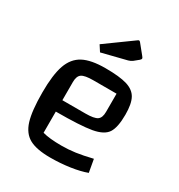

<svg xmlns="http://www.w3.org/2000/svg" viewBox="-172 -826 884 950"><g transform="rotate(30 270.5 -351.0)"><path d="M60 0ZM445 -93 458 -20Q421 -6 366.5 2Q312 10 254 10Q176 10 135 -12.5Q94 -35 77 -90Q60 -145 60 -250Q60 -351 79.5 -406.5Q99 -462 144 -486Q189 -510 271 -510Q352 -510 394.5 -497Q437 -484 454 -452.5Q471 -421 471 -360Q471 -287 450 -255Q429 -223 367.5 -212Q306 -201 165 -201V-80Q205 -69 272 -69Q313 -69 352 -74.5Q391 -80 445 -93ZM165 -370V-266H297Q346 -266 363.5 -278Q381 -290 381 -324V-428H248Q200 -428 182.5 -416Q165 -404 165 -370ZM186 -598 338 -708Q343 -712 346 -712Q350 -712 354 -707L397 -654Q404 -646 404 -642Q404 -637 397 -631L370 -609Q362 -603 348 -599L208 -564Z"/></g></svg>

Font: Changa
Style: Regular
Weight: 400
Designer: Eduardo Rodriguez Tunni
Foundry: Eduardo Rodriguez Tunni
Version: Version 2.002; ttfautohint (v1.5.10-5e6f)